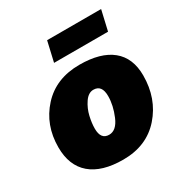

<svg xmlns="http://www.w3.org/2000/svg" viewBox="-177 -896 1002 1047"><g transform="rotate(-30 324.0 -372.0)"><path d="M249 -210Q249 -142 301 -142Q347 -142 374 -206Q401 -270 401 -328Q401 -398 348 -398Q316 -398 292 -362.5Q268 -327 258.5 -285.5Q249 -244 249 -210ZM26 -221Q26 -361 114 -457.5Q202 -554 350 -554Q483 -554 553 -497Q623 -440 623 -330Q623 -185 535.5 -85.5Q448 14 300 14Q166 14 96 -46Q26 -106 26 -221ZM236 -632 265 -758H605L576 -632Z"/></g></svg>

Font: Nacelle Black
Style: Italic
Weight: 900
Italic angle: -12°
Designer: Sora Sagano
Foundry: Sora Sagano
Version: Version 1.000;FEAKit 1.0